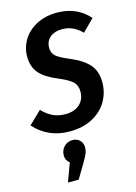

<svg xmlns="http://www.w3.org/2000/svg" viewBox="-167 -784 832 1175"><g transform="rotate(-15 249.5 -196.0)"><path d="M518 -619 444 -545Q416 -574 385.5 -587.5Q355 -601 318 -601Q271 -601 242.5 -576.5Q214 -552 214 -511Q214 -478 235.5 -458.5Q257 -439 320 -413Q397 -381 435.5 -338Q474 -295 474 -223Q474 -159 442.5 -104.5Q411 -50 350 -17Q289 16 204 16Q68 16 -19 -82L61 -159Q93 -126 127.5 -109.5Q162 -93 207 -93Q263 -93 296.5 -123Q330 -153 330 -204Q330 -242 307.5 -264.5Q285 -287 224 -313Q142 -346 106 -387Q70 -428 70 -494Q70 -550 99.5 -599Q129 -648 185 -677.5Q241 -707 315 -707Q441 -707 518 -619ZM269 133Q269 154 261.5 172.5Q254 191 233 226L180 315H112L155 198Q130 180 130 149Q130 115 152 93Q174 71 205 71Q234 71 251.5 89Q269 107 269 133Z"/></g></svg>

Font: Fira Sans Condensed SemiBold
Style: Italic
Weight: 600
Width: 3
Italic angle: -8°
Designer: bBox Type GmbH & Carrois Corporate GbR & Edenspiekermann AG
Foundry: bBox Type GmbH & Carrois Corporate GbR & Edenspiekermann AG
Version: Version 4.301